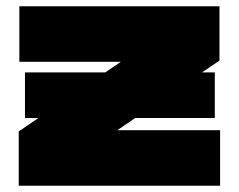

<svg xmlns="http://www.w3.org/2000/svg" viewBox="-20 -595 765 615"><path d="M60 -363H317L367 -397H42V-575H683V-401L627 -363H668V-217H413L356 -178H685V0H40V-174L103 -217H60Z"/></svg>

Font: Bounded
Style: Regular
Weight: 900
Designer: Vlad Churkin
Version: Version 1.0